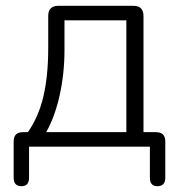

<svg xmlns="http://www.w3.org/2000/svg" viewBox="-20 -505 620 661"><path d="M54 136Q27 136 27 107V-18Q27 -50 59 -50H76Q113 -103 129.5 -173.5Q146 -244 146 -339V-450Q146 -485 181 -485H439Q474 -485 474 -450V-50H517Q549 -50 549 -18V107Q549 136 522 136Q496 136 496 107V0H80V107Q80 136 54 136ZM139 -50H415V-435H202V-333Q202 -252 185.5 -177.5Q169 -103 139 -50Z"/></svg>

Font: Nunito Light
Style: Regular
Weight: 300
Designer: Vernon Adams
Foundry: Vernon Adams
Version: Version 3.601; ttfautohint (v1.8.2.53-6de2)